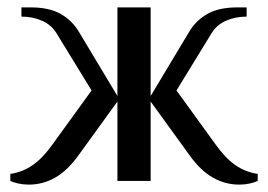

<svg xmlns="http://www.w3.org/2000/svg" viewBox="-20 -490 726 520"><path d="M298 -470H388V-230L493 -405Q512 -436 543 -453Q574 -470 623 -470H648V-445Q618 -445 592.5 -434Q567 -423 553 -400L458 -245L563 -100Q589 -63 616.5 -43.5Q644 -24 678 -19V0Q670 4 656.5 7Q643 10 628 10Q590 10 556.5 -9Q523 -28 493 -70L388 -215V0H298V-215L193 -70Q163 -28 129.5 -9Q96 10 58 10Q43 10 29.5 7Q16 4 8 0V-19Q42 -24 69.5 -43.5Q97 -63 123 -100L228 -245L133 -400Q119 -423 93.5 -434Q68 -445 38 -445V-470H63Q112 -470 143 -453Q174 -436 193 -405L298 -230Z"/></svg>

Font: Philosopher
Style: Regular
Weight: 400
Designer: Jovanny Lemonad
Foundry: Jovanny Lemonad
Version: Version 1.000